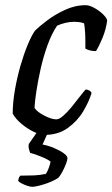

<svg xmlns="http://www.w3.org/2000/svg" viewBox="-20 -520 433 740"><path d="M151 0Q135 0 110 -12Q85 -24 62.5 -43Q40 -62 29 -82Q29 -125 37.5 -173.5Q46 -222 59 -267Q72 -312 87 -348Q102 -384 115 -402Q129 -416 159.5 -439.5Q190 -463 229.5 -481.5Q269 -500 310 -500Q325 -500 344.5 -489Q364 -478 378 -464Q392 -450 393 -441Q389 -408 375.5 -375Q362 -342 350 -323Q336 -323 325.5 -326Q315 -329 309 -333Q309 -342 309 -361.5Q309 -381 307.5 -401Q306 -421 304 -430Q294 -434 283.5 -435Q273 -436 265 -436Q250 -436 232.5 -432Q215 -428 200 -421Q179 -390 163 -345.5Q147 -301 136.5 -254Q126 -207 120 -167Q114 -127 113 -104Q124 -88 151.5 -74Q179 -60 197 -60Q208 -60 223.5 -73.5Q239 -87 255 -106.5Q271 -126 285.5 -145Q300 -164 310 -175Q318 -175 324.5 -171Q331 -167 333 -162Q323 -128 300.5 -90.5Q278 -53 241 -26.5Q204 0 151 0ZM104 200Q97 200 85 196Q73 192 62.5 186.5Q52 181 50 176Q52 168 52.5 166Q53 164 58 157Q88 157 111.5 156Q135 155 157 150Q164 139 168.5 126Q173 113 175 103Q166 95 140.5 84.5Q115 74 96 69Q95 65 92 56Q89 47 91 35Q102 20 116 -1Q130 -22 143 -37H177L144 37Q166 41 188.5 50.5Q211 60 225.5 70.5Q240 81 240 90Q240 97 234 112.5Q228 128 219.5 143.5Q211 159 204 166Q180 181 149 190.5Q118 200 104 200Z"/></svg>

Font: Texturina
Style: Italic
Weight: 400
Italic angle: -11°
Designer: Guillermo Torres Carreño
Foundry: Omnibus-Type
Version: Version 1.002; ttfautohint (v1.8.3)